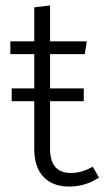

<svg xmlns="http://www.w3.org/2000/svg" viewBox="-20 -675 384 706"><path d="M344 -22Q294 11 234 11Q174 11 140 -24.5Q106 -60 106 -127V-303H23V-350H106V-476H18V-523H106V-648L164 -655V-523H299L292 -476H164V-350H288V-303H164V-130Q164 -84 183 -61.5Q202 -39 241 -39Q281 -39 321 -62Z"/></svg>

Font: Statis Sans Light
Style: Regular
Weight: 300
Designer: bBox Type GmbH
Foundry: bBox Type GmbH
Version: Version 1.000